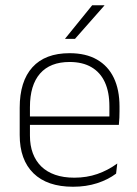

<svg xmlns="http://www.w3.org/2000/svg" viewBox="-20 -701 523 731"><path d="M258 10Q160 10 107.5 -41.2Q55 -92.5 55 -187V-290.5Q55 -391.5 103.5 -445Q152 -498.5 245 -498.5Q307 -498.5 349.2 -474.2Q391.5 -450 413.2 -404.8Q435 -359.5 435 -295.5V-278Q435 -265.5 434.5 -252.8Q434 -240 432.5 -225.5H396Q396.5 -245.5 396.5 -263.2Q396.5 -281 396.5 -296Q396.5 -350.5 379.2 -388Q362 -425.5 328.2 -445.2Q294.5 -465 245 -465Q171 -465 132.5 -421Q94 -377 94 -293V-245V-239V-184.5Q94 -147 105 -117.5Q116 -88 137.2 -67.2Q158.5 -46.5 190 -35.5Q221.5 -24.5 263 -24.5Q310 -24.5 350.5 -38.5Q391 -52.5 426.5 -78.5L422 -40Q391.5 -17 349.8 -3.5Q308 10 258 10ZM75 -225.5V-257.5H422.5V-225.5ZM331 -681H377.5V-680L265.5 -553H228V-554Z"/></svg>

Font: Anek Telugu Medium ExtraLight
Style: Regular
Weight: 250
Version: Version 1.003